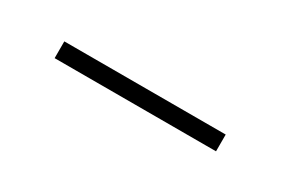

<svg xmlns="http://www.w3.org/2000/svg" viewBox="-11 -401 349 238"><g transform="rotate(30 163.0 -282.0)"><path d="M47.5 -269.5V-293.5H278.5V-269.5Z"/></g></svg>

Font: Imbue 50pt Medium
Style: Regular
Weight: 500
Designer: Tyler Finck
Foundry: Etcetera Type Company
Version: Version 1.102; ttfautohint (v1.8.3)